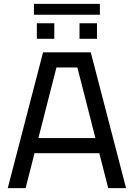

<svg xmlns="http://www.w3.org/2000/svg" viewBox="-20 -970 690 990"><path d="M20 0 202 -700H448L630 0H538L492 -180H158L112 0ZM178 -258H472L379 -622H271ZM170 -770V-850H260V-770ZM390 -770V-850H480V-770ZM155 -894V-950H495V-894Z"/></svg>

Font: Tektur
Style: Regular
Weight: 400
Designer: Adam Jagosz
Foundry: Adam Jagosz
Version: Version 1.005;gftools[0.9.30]